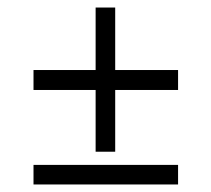

<svg xmlns="http://www.w3.org/2000/svg" viewBox="-20 -520 561 510"><path d="M234 -117V-281H69V-334H234V-500H286V-334H453V-281H286V-117ZM69 -30V-82H453V-30Z"/></svg>

Font: Manuale
Style: Italic
Weight: 400
Italic angle: -11°
Designer: Eduardo Tunni / Pablo Cosgaya
Foundry: Eduardo Tunni / Pablo Cosgaya
Version: Version 1.002